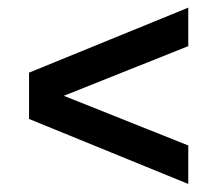

<svg xmlns="http://www.w3.org/2000/svg" viewBox="-20 -624 554 489"><path d="M459.5 -155.5 54 -321V-439L459.5 -604.5V-506.5L142.5 -380L459.5 -253.5Z"/></svg>

Font: Encode Sans Cnd SmBold
Style: Regular
Weight: 600
Width: 3
Designer: Multiple Designers
Foundry: Impallari Type
Version: Version 3.002; ttfautohint (v1.8.3) -l 8 -r 50 -G 200 -x 14 